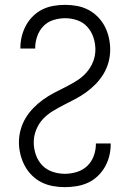

<svg xmlns="http://www.w3.org/2000/svg" viewBox="-20 -763 540 791"><path d="M247 8Q222 8 197.5 3.5Q173 -1 151 -12Q129 -23 111 -41Q93 -59 81.5 -81Q70 -103 64 -127.5Q58 -152 58 -176Q58 -203 65 -228.5Q72 -254 85.5 -276.5Q99 -299 117.5 -318Q136 -337 157.5 -352.5Q179 -368 202 -380Q225 -392 249 -404Q273 -416 295.5 -430Q318 -444 335.5 -463.5Q353 -483 363 -507.5Q373 -532 373 -559Q373 -584 365 -608.5Q357 -633 340 -652Q323 -671 298.5 -679.5Q274 -688 249 -688Q224 -688 200 -680.5Q176 -673 159 -655.5Q142 -638 133.5 -614Q125 -590 125 -566Q125 -565 125 -564.5Q125 -564 125 -563H64Q64 -564 64 -565Q64 -566 64 -567Q64 -591 70 -614.5Q76 -638 87.5 -659Q99 -680 116.5 -697Q134 -714 155.5 -724.5Q177 -735 201 -739Q225 -743 249 -743Q273 -743 297.5 -738.5Q322 -734 344 -722.5Q366 -711 383.5 -693Q401 -675 412 -653.5Q423 -632 428.5 -607.5Q434 -583 434 -559Q434 -532 427 -506.5Q420 -481 406.5 -458.5Q393 -436 374.5 -417Q356 -398 334.5 -382.5Q313 -367 290 -355Q267 -343 243.5 -331Q220 -319 197 -305Q174 -291 156.5 -272Q139 -253 129 -228Q119 -203 119 -176Q119 -151 127.5 -126Q136 -101 153.5 -82.5Q171 -64 196 -55.5Q221 -47 247 -47Q272 -47 296.5 -54.5Q321 -62 339 -79Q357 -96 366 -120Q375 -144 375 -169Q375 -170 375 -170.5Q375 -171 375 -172H436Q436 -171 436 -170Q436 -169 436 -168Q436 -143 430 -119.5Q424 -96 412 -75Q400 -54 382 -37Q364 -20 342 -10Q320 0 295.5 4Q271 8 247 8Z"/></svg>

Font: Iosevka Term Light
Style: Regular
Weight: 300
Monospace: yes
Designer: Belleve Invis
Foundry: Belleve Invis
Version: Version 9.0.1; ttfautohint (v1.8.3)